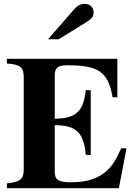

<svg xmlns="http://www.w3.org/2000/svg" viewBox="-20 -983 707 1003"><path d="M231 -778H287L429 -866C461 -886 469 -896 469 -919C469 -945 450 -963 421 -963C401 -963 385 -954 368 -935ZM641 -208H613C583 -143 565 -113 531 -85C484 -46 427 -31 349 -31C284 -31 266 -44 266 -87V-329C375 -329 418 -293 428 -174H454V-512H428C416 -396 372 -364 266 -363V-588C266 -626 279 -642 331 -642C494 -642 545 -609 568 -475H593V-676H16V-651C85 -647 104 -631 104 -580V-101C104 -49 90 -33 16 -25V0H601Z"/></svg>

Font: XITS Math
Style: Bold
Weight: 700
Designer: MicroPress Inc., with final additions and corrections provided by Coen Hoffman, Elsevier (retired)
Version: Version 1.105